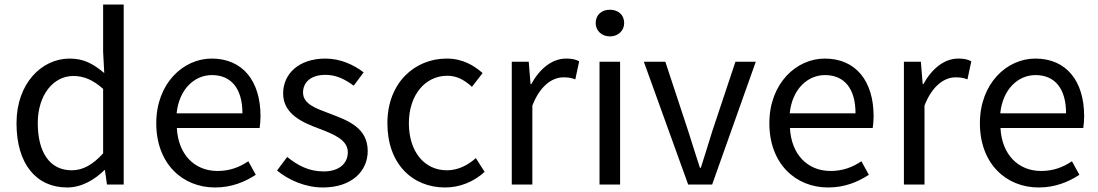

<svg xmlns="http://www.w3.org/2000/svg" viewBox="-20 -816 4856 849"><path d="M277 13C342 13 399 -22 442 -64H444L453 0H527V-796H436V-587L441 -493C393 -533 352 -557 288 -557C164 -557 53 -447 53 -271C53 -90 141 13 277 13ZM297 -63C201 -63 147 -141 147 -272C147 -396 216 -480 304 -480C349 -480 390 -464 436 -423V-138C391 -88 347 -63 297 -63Z M931 13C1005 13 1063 -12 1111 -43L1078 -103C1038 -76 995 -60 942 -60C839 -60 768 -134 762 -250H1128C1130 -263 1132 -282 1132 -302C1132 -457 1054 -557 916 -557C790 -557 671 -447 671 -271C671 -92 787 13 931 13ZM761 -315C772 -422 840 -484 917 -484C1002 -484 1052 -425 1052 -315Z M1408 13C1536 13 1606 -60 1606 -148C1606 -251 1519 -283 1440 -313C1379 -336 1320 -355 1320 -407C1320 -449 1351 -485 1419 -485C1468 -485 1506 -465 1544 -437L1588 -496C1545 -529 1486 -557 1419 -557C1301 -557 1232 -489 1232 -403C1232 -311 1318 -274 1394 -246C1454 -223 1518 -198 1518 -143C1518 -96 1483 -58 1411 -58C1346 -58 1297 -84 1250 -122L1205 -62C1257 -19 1331 13 1408 13Z M1948 13C2013 13 2075 -12 2123 -56L2084 -117C2050 -86 2006 -63 1956 -63C1856 -63 1788 -146 1788 -271C1788 -396 1860 -481 1958 -481C2002 -481 2035 -461 2067 -432L2114 -493C2075 -527 2026 -557 1955 -557C1816 -557 1693 -452 1693 -271C1693 -91 1804 13 1948 13Z M2243 0H2334V-349C2370 -442 2426 -474 2471 -474C2493 -474 2506 -472 2524 -465L2541 -545C2524 -554 2507 -557 2483 -557C2422 -557 2367 -513 2329 -444H2326L2318 -543H2243Z M2631 0H2722V-543H2631ZM2677 -655C2713 -655 2740 -680 2740 -714C2740 -751 2713 -773 2677 -773C2641 -773 2614 -751 2614 -714C2614 -680 2641 -655 2677 -655Z M3023 0H3129L3322 -543H3232L3129 -234C3113 -181 3095 -125 3079 -74H3075C3058 -125 3041 -181 3024 -234L2922 -543H2827Z M3642 13C3716 13 3774 -12 3822 -43L3789 -103C3749 -76 3706 -60 3653 -60C3550 -60 3479 -134 3473 -250H3839C3841 -263 3843 -282 3843 -302C3843 -457 3765 -557 3627 -557C3501 -557 3382 -447 3382 -271C3382 -92 3498 13 3642 13ZM3472 -315C3483 -422 3551 -484 3628 -484C3713 -484 3763 -425 3763 -315Z M3977 0H4068V-349C4104 -442 4160 -474 4205 -474C4227 -474 4240 -472 4258 -465L4275 -545C4258 -554 4241 -557 4217 -557C4156 -557 4101 -513 4063 -444H4060L4052 -543H3977Z M4573 13C4647 13 4705 -12 4753 -43L4720 -103C4680 -76 4637 -60 4584 -60C4481 -60 4410 -134 4404 -250H4770C4772 -263 4774 -282 4774 -302C4774 -457 4696 -557 4558 -557C4432 -557 4313 -447 4313 -271C4313 -92 4429 13 4573 13ZM4403 -315C4414 -422 4482 -484 4559 -484C4644 -484 4694 -425 4694 -315Z"/></svg>

Font: Source Han Sans CN Regular
Style: Regular
Weight: 400
Designer: Ryoko NISHIZUKA (kana & ideographs); Paul D. Hunt (Latin, Greek & Cyrillic); Wenlong ZHANG (bopomofo); Sandoll Communica
Foundry: Adobe Systems Incorporated
Version: Version 1.004;PS 1.004;hotconv 1.0.82;makeotf.lib2.5.63406